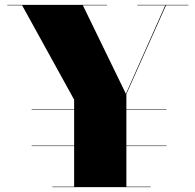

<svg xmlns="http://www.w3.org/2000/svg" viewBox="-20 -770 804 790"><path d="M110.2 -321.5H665.2V-319.5H110.2ZM110.2 -171H665.2V-169H110.2ZM195 -2H285V-360L71 -748H10V-750H420V-748H321L498 -384L660 -748H545V-750H755V-748H663L500 -383V-2H600V0H195Z"/></svg>

Font: Bodoni* 96pt Fatface
Style: Regular
Weight: 900
Version: Version 2.3